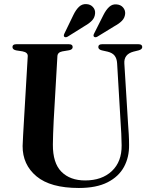

<svg xmlns="http://www.w3.org/2000/svg" viewBox="-20 -920 750 955"><path d="M580.5 -301 562.5 -605.5Q561 -629 550.2 -643Q539.5 -657 515.5 -663L486.5 -669.5Q469 -674 469 -686Q469 -700 487 -700H669.5Q687.5 -700 687.5 -686Q687.5 -674.5 669.5 -669.5L643.5 -663Q595.5 -650 598.5 -604L617 -303.5Q619 -277 620.5 -251.5Q622 -226 622 -199.5Q623 -138.5 596.8 -90Q570.5 -41.5 515 -13.2Q459.5 15 372 15Q231 15 161.5 -43Q92 -101 92.5 -194Q93 -213.5 95 -248.2Q97 -283 99 -317.5L118 -640.5Q119 -659.5 92 -664.5L60 -669.5Q42 -673.5 42 -686Q42 -700 60.5 -700H323.5Q341.5 -700 341.5 -686Q341.5 -673.5 323.5 -670L290.5 -664.5Q266.5 -660 265.5 -640.5L247 -319.5Q245 -283 244.2 -253Q243.5 -223 243 -201Q242.5 -109 285.5 -65.8Q328.5 -22.5 403.5 -22.5Q487 -22.5 536.5 -69.2Q586 -116 585 -197.5Q584.5 -231.5 583.2 -255.8Q582 -280 580.5 -301ZM345 -845.5Q357.5 -871.5 373 -886.2Q388.5 -901 410 -899.5Q430 -898.5 442.2 -885Q454.5 -871.5 453 -853.5Q451.5 -832.5 437.8 -818Q424 -803.5 402.5 -791.5L317 -738Q306.5 -732 300 -737Q295 -741.5 300 -752.5ZM494.5 -845.5Q507.5 -871.5 523.5 -886Q539.5 -900.5 560.5 -898Q580.5 -896.5 592.2 -882.8Q604 -869 602.5 -851Q600.5 -830.5 586.2 -816.2Q572 -802 550.5 -790.5L464 -737.5Q454 -732 447.5 -737.5Q442.5 -742.5 448 -753Z"/></svg>

Font: Fraunces 72pt S000 SemiBold
Style: Regular
Weight: 600
Version: Version 1.000; ttfautohint (v1.8.3)